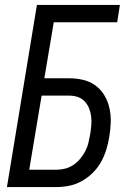

<svg xmlns="http://www.w3.org/2000/svg" viewBox="-20 -755 540 775"><path d="M8 0 129 -735H464L453 -665H197L159 -439H259Q288 -439 316 -432.5Q344 -426 366 -409.5Q388 -393 402 -369Q416 -345 422 -317.5Q428 -290 427 -261Q426 -232 421 -202Q417 -177 409 -151Q401 -125 388 -101.5Q375 -78 355 -58Q335 -38 311 -24.5Q287 -11 261 -5.5Q235 0 209 0ZM209 -70Q226 -70 243.5 -74.5Q261 -79 276.5 -89.5Q292 -100 304 -114.5Q316 -129 324.5 -145.5Q333 -162 337 -179Q341 -196 344 -213Q347 -231 348.5 -249Q350 -267 348 -284.5Q346 -302 339.5 -318Q333 -334 321.5 -346Q310 -358 294 -363.5Q278 -369 260 -369H148L98 -70Z"/></svg>

Font: Iosevka SS18
Style: Italic
Weight: 400
Italic angle: -9°
Monospace: yes
Designer: Belleve Invis
Foundry: Belleve Invis
Version: Version 25.1.1; ttfautohint (v1.8.4)